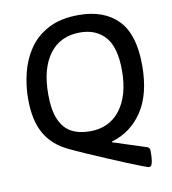

<svg xmlns="http://www.w3.org/2000/svg" viewBox="-93 -787 916 1025"><g transform="rotate(-10 365.5 -274.5)"><path d="M632 158Q628 158 596.5 146Q565 134 517.5 114.5Q470 95 416 72Q362 49 311.5 27Q261 5 224 -13Q141 -52 100 -123.5Q59 -195 59 -312Q59 -382 76 -452Q93 -522 132 -579.5Q171 -637 237.5 -672Q304 -707 402 -707Q539 -707 614.5 -629.5Q690 -552 690 -384Q690 -229 628.5 -135.5Q567 -42 461 -11L460 -7L642 52Q655 57 655 74Q655 112 651.5 130Q648 148 643 153Q638 158 632 158ZM355 -85Q461 -85 520 -163Q579 -241 579 -376Q579 -501 529.5 -557.5Q480 -614 393 -614Q286 -614 227.5 -536Q169 -458 169 -318Q169 -232 191.5 -180.5Q214 -129 255.5 -107Q297 -85 355 -85Z"/></g></svg>

Font: Asap Medium
Style: Italic
Weight: 500
Italic angle: -6°
Designer: Pablo Cosgaya
Foundry: Omnibus-Type
Version: Version 3.001; ttfautohint (v1.8.3)